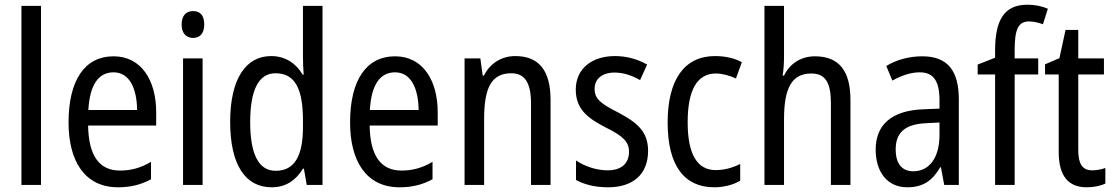

<svg xmlns="http://www.w3.org/2000/svg" viewBox="-20 -785 4729 815"><path d="M154 0V-760H71V0Z M462 -546C340 -546 271 -445 271 -265C271 -102 339 10 481 10C535 10 578 -1 621 -24V-98C577 -72 536 -61 489 -61C401 -61 356 -125 354 -252H643V-308C643 -444 580 -546 462 -546ZM462 -478C531 -478 561 -407 562 -318H355C361 -425 398 -478 462 -478Z M800 -738C770 -738 751 -719 751 -681C751 -644 770 -624 800 -624C829 -624 847 -644 847 -681C847 -719 830 -738 800 -738ZM840 -537H757V0H840Z M1133 10C1194 10 1236 -20 1266 -69H1270L1282 0H1349V-760H1266V-543C1266 -523 1267 -494 1269 -468H1265C1236 -517 1190 -547 1131 -547C1022 -547 957 -448 957 -268C957 -86 1021 10 1133 10ZM1150 -60C1077 -60 1042 -132 1042 -267C1042 -399 1076 -474 1149 -474C1233 -474 1266 -408 1266 -272V-246C1266 -122 1230 -60 1150 -60Z M1657 -546C1535 -546 1466 -445 1466 -265C1466 -102 1534 10 1676 10C1730 10 1773 -1 1816 -24V-98C1772 -72 1731 -61 1684 -61C1596 -61 1551 -125 1549 -252H1838V-308C1838 -444 1775 -546 1657 -546ZM1657 -478C1726 -478 1756 -407 1757 -318H1550C1556 -425 1593 -478 1657 -478Z M2167 -547C2111 -547 2061 -518 2034 -464H2029L2019 -537H1952V0H2035V-279C2035 -413 2066 -474 2151 -474C2209 -474 2234 -431 2234 -347V0H2317V-360C2317 -488 2266 -547 2167 -547Z M2731 -145C2731 -228 2682 -266 2605 -307C2530 -345 2504 -365 2504 -408C2504 -450 2536 -477 2589 -477C2627 -477 2664 -464 2697 -445L2727 -511C2686 -534 2641 -547 2590 -547C2491 -547 2424 -492 2424 -405C2424 -321 2475 -283 2553 -243C2626 -207 2650 -182 2650 -141C2650 -92 2619 -62 2559 -62C2509 -62 2458 -81 2425 -104V-21C2458 -3 2503 10 2561 10C2667 10 2731 -45 2731 -145Z M3012 10C3051 10 3092 0 3122 -18V-89C3090 -73 3055 -63 3018 -63C2939 -63 2899 -131 2899 -266C2899 -403 2939 -473 3019 -473C3046 -473 3077 -464 3104 -452L3129 -521C3100 -537 3061 -547 3015 -547C2886 -547 2814 -448 2814 -265C2814 -80 2886 10 3012 10Z M3308 -543V-760H3225V0H3308V-278C3308 -410 3340 -473 3424 -473C3483 -473 3507 -435 3507 -347V0H3590V-360C3590 -484 3542 -546 3439 -546C3383 -546 3333 -517 3308 -464H3302C3306 -487 3308 -515 3308 -543Z M3895 -546C3838 -546 3785 -531 3742 -505L3768 -443C3808 -465 3846 -478 3884 -478C3941 -478 3968 -443 3968 -359V-324L3898 -321C3766 -316 3697 -256 3697 -150C3697 -58 3744 10 3831 10C3898 10 3938 -18 3971 -75H3974L3988 0H4050V-363C4050 -483 4004 -546 3895 -546ZM3911 -262 3968 -265V-213C3968 -113 3923 -58 3857 -58C3811 -58 3782 -87 3782 -151C3782 -220 3819 -258 3911 -262Z M4387 -469V-537H4287V-573C4287 -662 4303 -694 4348 -694C4368 -694 4388 -689 4407 -682L4428 -748C4401 -759 4374 -765 4341 -765C4242 -765 4204 -699 4204 -571V-540L4130 -511V-469H4204V0H4287V-469Z M4616 -62C4574 -62 4557 -90 4557 -148V-469H4666V-537H4557V-658H4503L4477 -538L4416 -512V-469H4474V-140C4474 -34 4518 10 4593 10C4623 10 4652 4 4672 -6V-72C4656 -66 4635 -62 4616 -62Z"/></svg>

Font: Noto Sans Ethiopic Condensed
Style: Regular
Weight: 400
Width: 3
Designer: Monotype Design Team
Foundry: Monotype Imaging Inc.
Version: Version 2.102